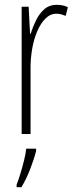

<svg xmlns="http://www.w3.org/2000/svg" viewBox="-20 -557 311 798"><path d="M216 -537Q226 -537 238.5 -535Q251 -533 262 -527L253 -491Q246 -494 236 -497Q226 -500 215 -500Q189 -500 169 -480Q149 -460 135 -427.5Q121 -395 114 -355.5Q107 -316 107 -278V0H70V-529H99L105 -416H107Q116 -444 129.5 -472Q143 -500 164 -518.5Q185 -537 216 -537ZM130 71Q121 106 105 147Q89 188 69 221H49V211Q56 193 64.5 165.5Q73 138 80 109.5Q87 81 89 61H130Z"/></svg>

Font: Noto Sans Tamil ExtraCondensed ExtraLight
Style: Regular
Weight: 200
Width: 2
Designer: Jelle Bosma - Monotype Design Team
Foundry: Monotype Imaging Inc.
Version: Version 2.004; ttfautohint (v1.8.4.7-5d5b)